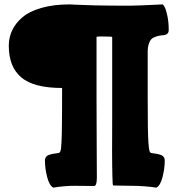

<svg xmlns="http://www.w3.org/2000/svg" viewBox="-20 -753 812 874"><path d="M570.3 -727.1Q599.6 -727.1 719.7 -732.9Q723.1 -732.9 729.5 -721.2Q735.8 -709.5 741.9 -680.9Q748 -652.3 748 -616.2Q748 -604.5 741 -598.9Q733.9 -593.3 723.1 -592.8Q712.4 -592.3 700.2 -589.4Q688 -586.4 677.2 -581.1Q666.5 -575.7 659.4 -559.1Q652.3 -542.5 652.3 -516.1V-318.4Q652.3 -228 653.1 -176.8Q653.8 -125.5 656 -98.9Q658.2 -72.3 660.6 -65.2Q663.1 -58.1 668 -56.6Q672.4 -55.7 681.9 -54.4Q691.4 -53.2 696.5 -52.2Q701.7 -51.3 709 -48.8Q716.3 -46.4 720.2 -43.5Q724.1 -40.5 727.1 -35.2Q730 -29.8 730 -22.9Q730 13.7 720 52.7Q710 91.8 691.9 101.1Q635.3 92.8 580.1 92.8Q558.6 92.8 528.3 92Q498 91.3 495.1 91.3Q493.7 91.3 492.9 81.5Q492.2 71.8 491.7 49.8Q491.2 27.8 490.7 3.4Q490.2 -21 490.2 -61.3Q490.2 -101.6 490.5 -135.7Q490.7 -169.9 490.7 -223.9Q490.7 -277.8 490.7 -318.4V-584.5Q490.7 -586.9 444.8 -586.9Q439.9 -586.9 436.8 -586.9Q433.6 -586.9 428.7 -586.7Q423.8 -586.4 421.6 -585.9Q419.4 -585.4 419.4 -584.5V-318.4Q419.4 -207.5 420.2 -85.4Q420.9 36.6 420.9 55.2Q420.9 93.8 408.2 93.8Q402.3 93.8 371.8 93.3Q341.3 92.8 319.8 92.8Q272.5 92.8 222.7 101.1Q204.6 91.8 194.6 52.7Q184.6 13.7 184.6 -22.9Q184.6 -29.8 187.5 -35.2Q190.4 -40.5 194.3 -43.5Q198.2 -46.4 205.6 -48.8Q212.9 -51.3 218 -52.2Q223.1 -53.2 232.7 -54.4Q242.2 -55.7 246.6 -56.6Q249.5 -57.1 251.5 -59.1Q253.4 -61 255.4 -66.2Q257.3 -71.3 258.1 -80.1Q258.8 -88.9 259.8 -103.5Q260.7 -118.2 261.2 -139.4Q261.7 -160.6 262 -190.7Q262.2 -220.7 262.5 -259.3Q262.7 -297.9 262.7 -348.6Q262.7 -351.1 262.7 -352.5Q133.8 -352.5 76.9 -400.6Q20 -448.7 20 -544.9Q20 -582 35.2 -614.5Q50.3 -647 81.8 -674.1Q113.3 -701.2 168.5 -717Q223.6 -732.9 296.4 -732.9Q303.2 -732.9 328.4 -731.4Q353.5 -730 414.6 -728.5Q475.6 -727.1 570.3 -727.1Z"/></svg>

Font: Coustard Black
Style: Regular
Weight: 900
Foundry: vernon adams
Version: Version 1.001;